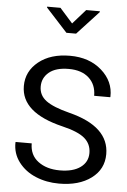

<svg xmlns="http://www.w3.org/2000/svg" viewBox="-60 -932 654 985"><g transform="rotate(5 267.0 -439.5)"><path d="M273.9 -283.7Q58.6 -335.4 58.6 -473.1Q58.6 -548.8 120.1 -598.4Q181.6 -647.9 281.5 -647.9Q381.3 -647.9 444.8 -591.8Q508.3 -535.6 505.9 -457L504.9 -454.1H422.4Q422.4 -511.7 384.8 -545.9Q347.2 -580.1 281 -580.1Q214.8 -580.1 179.9 -551.5Q145 -522.9 145 -477.8Q145 -432.6 182.1 -405Q219.2 -377.4 303.7 -356Q510.3 -303.7 510.3 -161.1Q510.3 -83.5 447.3 -36.6Q384.3 10.3 281.7 10.3Q216.8 10.3 161.9 -12.5Q106.9 -35.2 73.2 -79.6Q39.6 -124 41 -180.7L42 -183.1H124.5Q124.5 -123 168.2 -90.3Q211.9 -57.6 279.8 -57.6Q347.7 -57.6 385.7 -85.2Q423.8 -112.8 423.8 -159.2Q423.8 -205.6 389.9 -234.9Q356 -264.2 273.9 -283.7ZM413.6 -888.7V-884.3L302.2 -763.7H252.4L142.1 -884.3V-888.7H210.9L277.3 -814L343.3 -888.7Z"/></g></svg>

Font: Yantramanav
Style: Regular
Weight: 400
Version: Version 1.001;PS 1.0;hotconv 1.0.72;makeotf.lib2.5.5900; ttf